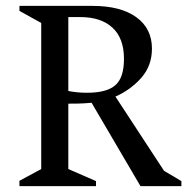

<svg xmlns="http://www.w3.org/2000/svg" viewBox="-20 -632 636 652"><path d="M46 0V-18L120 -58V-554L46 -595V-612H294Q390 -612 443 -573.5Q496 -535 496 -467Q496 -409 460 -368Q424 -327 372 -304L537 -52L596 -17V0H457L291 -283Q280 -282 264 -281Q248 -280 212 -280V-58L306 -17V0ZM212 -323Q242 -317 276 -317Q342 -317 371.5 -342.5Q401 -368 401 -432Q401 -502 362 -538Q323 -574 253 -574H212Z"/></svg>

Font: Ancizar Serif Light
Style: Regular
Weight: 400
Version: Version 8.100